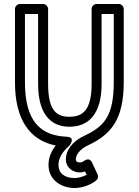

<svg xmlns="http://www.w3.org/2000/svg" viewBox="-20 -699 695 962"><path d="M105 -287V-629H171V-278C171 -129 233 -64 328 -64C424 -64 489 -128 489 -278V-629H550V-287C550 -113 499 -64 399 -17C342 10 310 55 310 98C310 144 348 165 380 165C389 165 398 163 406 160L414 177C395 187 371 193 354 193C303 193 273 169 273 127C273 81 307 50 329 29C329 29 362 -12 313 -14C182 -20 105 -92 105 -287ZM55 -287C55 -100 129 4 259 30C242 52 223 85 223 127C223 203 287 243 354 243C391 243 434 228 462 205C470 199 474 186 469 175L441 115C429 90 409 102 403 106C395 112 387 115 380 115C366 115 360 110 360 98C360 81 376 50 421 29C535 -24 600 -99 600 -287V-654C600 -665 590 -679 575 -679H464C453 -679 439 -669 439 -654V-278C439 -144 392 -114 328 -114C265 -114 221 -143 221 -278V-654C221 -665 211 -679 196 -679H80C69 -679 55 -669 55 -654Z"/></svg>

Font: Falling Sky
Style: Ou
Weight: 400
Designer: Paul D. Hunt
Foundry: Adobe Systems Incorporated
Version: Version 1.02